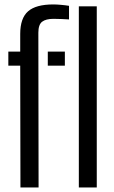

<svg xmlns="http://www.w3.org/2000/svg" viewBox="-20 -828 503 848"><path d="M16.8 -538.1V-600H69.3V-678.1Q69.3 -747.8 104.1 -778.1Q138.8 -808.4 215.2 -808.4Q230.2 -808.4 249.7 -806.6Q269.2 -804.9 284.8 -802.3V-742.2Q270.5 -743.1 253.2 -743.9Q236 -744.8 216.5 -744.8Q182.7 -744.8 166 -732Q149.4 -719.2 149.4 -683.6L150.4 0H70.3L69.3 -538.1ZM191.1 -538.1V-600H266.5V-538.1ZM328.2 0V-800H407.4V0Z"/></svg>

Font: Big Shoulders Stencil Text Thin
Style: Regular
Weight: 100
Designer: Patric King
Foundry: XO Type Co
Version: Version 2.001